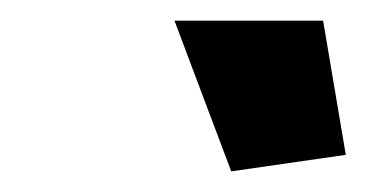

<svg xmlns="http://www.w3.org/2000/svg" viewBox="-20 -750 355 186"><path d="M149 -730H293L315 -600L204 -584Z"/></svg>

Font: Raleway-v4020 ExtraBold
Style: Italic
Weight: 800
Italic angle: -12°
Designer: Matt McInerney, Pablo Impallari, Rodrigo Fuenzalida
Foundry: Matt McInerney, Pablo Impallari, Rodrigo Fuenzalida
Version: Version 4.020;PS 004.020;hotconv 1.0.88;makeotf.lib2.5.64775